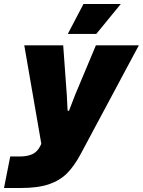

<svg xmlns="http://www.w3.org/2000/svg" viewBox="-58 -770 712 957"><path d="M-7 10H41Q78 10 103 -1.5Q128 -13 142 -41L148 -53L63 -544H257L275 -296L279 -218H286L316 -296L420 -544H634L344 -2Q312 58 276 94Q240 130 185.5 148.5Q131 167 47 167H-38ZM358 -750H544L422 -601H280Z"/></svg>

Font: Mona Sans Black
Style: Italic
Weight: 900
Italic angle: -11.7°
Designer: Deni Anggara
Foundry: GitHub
Version: Version 2.000